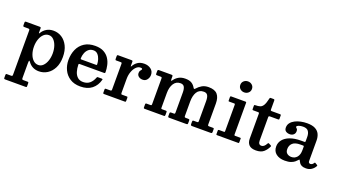

<svg xmlns="http://www.w3.org/2000/svg" viewBox="-77 -1467 4262 2419"><g transform="rotate(20 2054.0 -258.0)"><path d="M24.5 -472V-502Q24.5 -514.5 29 -517.2Q33.5 -520 44.5 -520H220.5Q232 -520 236.2 -517Q240.5 -514 240.5 -502.5V-454.5Q240.5 -438 243.2 -437.5Q246 -437 251.5 -446Q275 -486 314.5 -509.5Q354 -533 406.5 -533Q467.5 -533 517.8 -500.8Q568 -468.5 598.2 -407.8Q628.5 -347 628.5 -260.5Q628.5 -174 597.5 -113Q566.5 -52 515.5 -20Q464.5 12 403.5 12Q356 12 320.2 -6.8Q284.5 -25.5 260.5 -59.5Q249.5 -75 245 -72.5Q240.5 -70 240.5 -31V159Q240.5 174.5 244.5 178.8Q248.5 183 264 183H313Q323.5 183 327 186.2Q330.5 189.5 330.5 201V236Q330.5 248 327.2 250.5Q324 253 312 253H42Q30.5 253 27.5 248.8Q24.5 244.5 24.5 234V200.5Q24.5 190.5 26.8 186.8Q29 183 39.5 183H93.5Q108 183 111.2 178.5Q114.5 174 114.5 159V-429Q114.5 -443.5 109.2 -446.8Q104 -450 90.5 -450H45Q31 -450 27.8 -454.2Q24.5 -458.5 24.5 -472ZM240.5 -260.5Q240.5 -206.5 256.5 -161Q272.5 -115.5 301.8 -88Q331 -60.5 370.5 -60.5Q406.5 -60.5 434 -88Q461.5 -115.5 477 -161Q492.5 -206.5 492.5 -260.5Q492.5 -314.5 477 -360Q461.5 -405.5 434 -433Q406.5 -460.5 370.5 -460.5Q331 -460.5 301.8 -433Q272.5 -405.5 256.5 -360Q240.5 -314.5 240.5 -260.5Z M706.5 -250Q706.5 -330 735.2 -394Q764 -458 821.8 -495.5Q879.5 -533 966 -533Q1036 -533 1081.2 -508Q1126.5 -483 1152.2 -443Q1178 -403 1188.2 -356.2Q1198.5 -309.5 1198.5 -266.5Q1198.5 -256 1195 -253.2Q1191.5 -250.5 1181 -250.5H859Q850 -250.5 846.8 -247.5Q843.5 -244.5 844 -236Q845 -186.5 857.8 -144.8Q870.5 -103 898.8 -77.5Q927 -52 974 -52Q1026.5 -52 1061.2 -81.2Q1096 -110.5 1115 -161Q1117.5 -166.5 1119.8 -169.8Q1122 -173 1130 -173H1182Q1196 -173 1193.5 -162Q1172 -80 1113 -33.5Q1054 13 959 13Q876 13 819.8 -23.5Q763.5 -60 735 -120Q706.5 -180 706.5 -250ZM860 -311.5H1052Q1062 -311.5 1064 -313Q1066 -314.5 1066 -321Q1065.5 -352.5 1054.8 -387.8Q1044 -423 1021.5 -447.8Q999 -472.5 964 -472.5Q924.5 -472.5 898.8 -450.8Q873 -429 860 -395.2Q847 -361.5 846 -326Q845.5 -317.5 847.5 -314.5Q849.5 -311.5 860 -311.5Z M1351 -430.5Q1351 -442.5 1348 -446.2Q1345 -450 1333 -450H1276.5Q1266 -450 1263.5 -453.5Q1261 -457 1261 -468V-502Q1261 -512.5 1264 -516.2Q1267 -520 1277.5 -520H1453.5Q1462.5 -520 1466.8 -517.5Q1471 -515 1471 -505.5V-456.5Q1471 -442.5 1472.8 -440.5Q1474.5 -438.5 1481 -450Q1501 -485.5 1535.2 -509.2Q1569.5 -533 1624.5 -533Q1675 -533 1712 -505.2Q1749 -477.5 1749 -427Q1749 -393.5 1727.8 -364.8Q1706.5 -336 1669 -336Q1636.5 -336 1614.8 -353Q1593 -370 1593 -397.5Q1593 -417 1599.2 -427.8Q1605.5 -438.5 1611.8 -444.8Q1618 -451 1618 -457Q1618 -463.5 1612.8 -467Q1607.5 -470.5 1592.5 -470.5Q1561.5 -470.5 1535 -443.5Q1508.5 -416.5 1492.8 -372.5Q1477 -328.5 1477 -277V-89.5Q1477 -78 1479.5 -74Q1482 -70 1494 -70H1553.5Q1563 -70 1565 -66.2Q1567 -62.5 1567 -53V-17Q1567 -7 1564.8 -3.5Q1562.5 0 1553 0H1277Q1268.5 0 1264.8 -2.2Q1261 -4.5 1261 -13V-55.5Q1261 -64.5 1264.2 -67.2Q1267.5 -70 1276.5 -70H1329.5Q1341 -70 1346 -73.2Q1351 -76.5 1351 -87.5Z M1805 -16V-55.5Q1805 -70 1819 -70H1868.5Q1881 -70 1884.5 -73.5Q1888 -77 1888 -89.5V-432Q1888 -444.5 1883.2 -447.2Q1878.5 -450 1867 -450H1827Q1814 -450 1809.5 -453Q1805 -456 1805 -468.5V-498Q1805 -512 1808.5 -516Q1812 -520 1825.5 -520H1986.5Q1998 -520 2003 -517.2Q2008 -514.5 2008 -502.5V-476.5Q2008 -445 2013 -446.2Q2018 -447.5 2028 -461.5Q2050.5 -493 2086 -513Q2121.5 -533 2173 -533Q2227 -533 2257.8 -514Q2288.5 -495 2307 -462Q2315.5 -447.5 2321.2 -449Q2327 -450.5 2335.5 -460.5Q2362 -491 2398 -512Q2434 -533 2486 -533Q2568.5 -533 2604.2 -491.2Q2640 -449.5 2640 -369V-91Q2640 -77.5 2643.8 -73.8Q2647.5 -70 2661.5 -70H2709.5Q2718.5 -70 2721.2 -66.8Q2724 -63.5 2724 -54V-24Q2724 -8.5 2720 -4.2Q2716 0 2701 0H2460.5Q2446 0 2440.8 -3.2Q2435.5 -6.5 2435.5 -22V-49.5Q2435.5 -61.5 2438.5 -65.8Q2441.5 -70 2453 -70H2493.5Q2506.5 -70 2510.2 -73.2Q2514 -76.5 2514 -89.5V-356.5Q2514 -407.5 2499.2 -432.8Q2484.5 -458 2448 -458Q2385 -458 2356 -409.2Q2327 -360.5 2327 -283V-89.5Q2327 -77.5 2331.8 -73.8Q2336.5 -70 2348 -70H2377Q2387 -70 2392 -67.8Q2397 -65.5 2397 -54V-21Q2397 -8 2393.5 -4Q2390 0 2376 0H2150.5Q2139 0 2135.2 -3.2Q2131.5 -6.5 2131.5 -18.5V-49Q2131.5 -62 2134.8 -66Q2138 -70 2151.5 -70H2181.5Q2194.5 -70 2197.8 -73.8Q2201 -77.5 2201 -90V-356.5Q2201 -407.5 2186.2 -432.8Q2171.5 -458 2135 -458Q2077 -458 2045.5 -409.2Q2014 -360.5 2014 -283V-91.5Q2014 -76.5 2016.5 -73.2Q2019 -70 2033.5 -70H2075.5Q2086 -70 2089.2 -67Q2092.5 -64 2092.5 -53V-18.5Q2092.5 -10 2090 -5Q2087.5 0 2078.5 0H1822Q1812.5 0 1808.8 -2.8Q1805 -5.5 1805 -16Z M2848.5 -697Q2848.5 -729.5 2871.5 -750Q2894.5 -770.5 2926.5 -770.5Q2958.5 -770.5 2981.5 -750Q3004.5 -729.5 3004.5 -697Q3004.5 -664.5 2981.5 -644Q2958.5 -623.5 2926.5 -623.5Q2894.5 -623.5 2871.5 -644Q2848.5 -664.5 2848.5 -697ZM2857.5 -450H2790Q2782.5 -450 2780.5 -452Q2778.5 -454 2778.5 -461.5V-506.5Q2778.5 -520 2791.5 -520H2984Q2994.5 -520 2994.5 -509.5V-82Q2994.5 -70 3005 -70H3072Q3079.5 -70 3082 -68.5Q3084.5 -67 3084.5 -59.5V-13Q3084.5 -5 3082.5 -2.5Q3080.5 0 3072 0H2793Q2784.5 0 2781.5 -2Q2778.5 -4 2778.5 -12V-55Q2778.5 -65 2781.8 -67.5Q2785 -70 2794 -70H2856.5Q2864.5 -70 2866.5 -72.5Q2868.5 -75 2868.5 -83V-437.5Q2868.5 -450 2857.5 -450Z M3474.5 -96Q3455.5 -52.5 3419 -19.5Q3382.5 13.5 3313.5 13.5Q3249.5 13.5 3220.8 -17Q3192 -47.5 3192 -101V-432.5Q3192 -442 3189 -446Q3186 -450 3176.5 -450H3115.5Q3105.5 -450 3102.2 -452.8Q3099 -455.5 3099 -465.5V-505Q3099 -515.5 3102 -517.8Q3105 -520 3115 -520Q3152 -520 3177 -528Q3202 -536 3219.5 -564.8Q3237 -593.5 3251 -656.5Q3253 -665.5 3255.2 -668.8Q3257.5 -672 3269.5 -672H3304Q3318 -672 3318 -657V-537Q3318 -526 3322 -523Q3326 -520 3336.5 -520H3443.5Q3453 -520 3456 -517Q3459 -514 3459 -504.5V-462.5Q3459 -454 3455.2 -452Q3451.5 -450 3443.5 -450H3337Q3327.5 -450 3322.8 -447Q3318 -444 3318 -433.5V-121Q3318 -65.5 3359.5 -65.5Q3396.5 -65.5 3423.5 -117.5Q3427.5 -125 3430.5 -126.8Q3433.5 -128.5 3442.5 -125L3465.5 -113Q3473 -109.5 3475.5 -106.2Q3478 -103 3474.5 -96Z M3538.5 -123Q3538.5 -173 3570 -212.5Q3601.5 -252 3661.8 -274.8Q3722 -297.5 3808 -297.5H3852.5Q3861 -297.5 3863.2 -299.5Q3865.5 -301.5 3865.5 -310.5V-367Q3865.5 -414 3845.5 -443Q3825.5 -472 3773.5 -472Q3741.5 -472 3716 -462.8Q3690.5 -453.5 3690.5 -441.5Q3690.5 -433.5 3696.8 -429.5Q3703 -425.5 3709.2 -417.2Q3715.5 -409 3715.5 -388.5Q3715.5 -359.5 3695.5 -342Q3675.5 -324.5 3645.5 -324.5Q3615.5 -324.5 3593.5 -339Q3571.5 -353.5 3571.5 -388.5Q3571.5 -424 3592 -450.5Q3612.5 -477 3646.8 -494.8Q3681 -512.5 3722.8 -521.2Q3764.5 -530 3807 -530Q3877 -530 3917.2 -508.2Q3957.5 -486.5 3974.5 -449.2Q3991.5 -412 3991.5 -364.5V-90.5Q3991.5 -75.5 3999.2 -68.5Q4007 -61.5 4017.5 -61.5Q4028 -61.5 4039.2 -67.2Q4050.5 -73 4062 -92Q4067.5 -101 4073.5 -95.5L4103.5 -77.5Q4110 -73.5 4106.5 -65.5Q4089 -32 4057.5 -11Q4026 10 3984.5 10H3984Q3947 10 3926.5 -0.5Q3906 -11 3895.8 -26.2Q3885.5 -41.5 3879.5 -55Q3875 -65.5 3871 -65.5Q3867 -65.5 3860 -56.5Q3849.5 -44 3830.8 -28.2Q3812 -12.5 3780.5 -1.2Q3749 10 3699.5 10Q3627 10 3582.8 -24.5Q3538.5 -59 3538.5 -123ZM3681 -139.5Q3681 -98.5 3705.2 -80.2Q3729.5 -62 3762.5 -62Q3807.5 -62 3836.5 -95.2Q3865.5 -128.5 3865.5 -191V-238.5Q3865.5 -248.5 3855.5 -248.5H3817.5Q3746.5 -248.5 3713.8 -218.5Q3681 -188.5 3681 -139.5Z"/></g></svg>

Font: Besley SemiBold
Style: Regular
Weight: 600
Designer: Owen Earl
Foundry: indestructible type*
Version: Version 2.001; ttfautohint (v1.8.3)